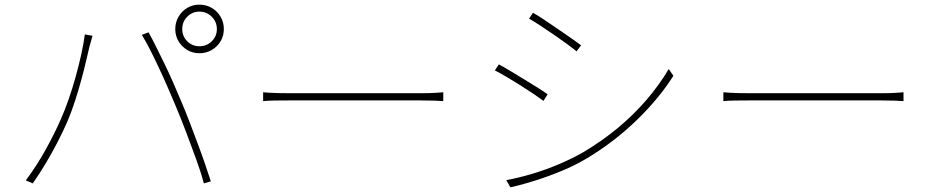

<svg xmlns="http://www.w3.org/2000/svg" viewBox="-20 -800 4020 826"><path d="M764 -675Q764 -644 785.5 -622.5Q807 -601 838 -601Q869 -601 891 -622.5Q913 -644 913 -675Q913 -706 891 -728Q869 -750 838 -750Q807 -750 785.5 -728Q764 -706 764 -675ZM734 -675Q734 -704 748 -728Q762 -752 785.5 -766Q809 -780 838 -780Q867 -780 891 -766Q915 -752 929 -728Q943 -704 943 -675Q943 -646 929 -622.5Q915 -599 891 -585Q867 -571 838 -571Q809 -571 785.5 -585Q762 -599 748 -622.5Q734 -646 734 -675ZM243 -290Q259 -326 275 -372Q291 -418 305 -468Q319 -518 329.5 -565.5Q340 -613 345 -652L378 -646Q376 -638 374 -631.5Q372 -625 370 -617.5Q368 -610 365 -600Q360 -580 351.5 -542.5Q343 -505 330.5 -459Q318 -413 302.5 -365Q287 -317 269 -275Q250 -232 227 -187.5Q204 -143 177.5 -98.5Q151 -54 121 -11L91 -24Q139 -88 178.5 -160Q218 -232 243 -290ZM735 -346Q719 -384 701 -425.5Q683 -467 663.5 -508.5Q644 -550 625.5 -586.5Q607 -623 590 -650L619 -661Q633 -636 650.5 -601Q668 -566 687.5 -526Q707 -486 726 -442.5Q745 -399 763 -356Q780 -316 797.5 -270Q815 -224 832 -178.5Q849 -133 863 -92Q877 -51 887 -20L857 -11Q846 -54 825 -112Q804 -170 780.5 -232Q757 -294 735 -346Z M1112 -403Q1124 -402 1140 -401Q1156 -400 1178 -399.5Q1200 -399 1230 -399Q1236 -399 1266.5 -399Q1297 -399 1343 -399Q1389 -399 1443.5 -399Q1498 -399 1553.5 -399Q1609 -399 1658 -399Q1707 -399 1741.5 -399Q1776 -399 1789 -399Q1829 -399 1851.5 -400.5Q1874 -402 1887 -403V-365Q1874 -366 1849.5 -367Q1825 -368 1790 -368Q1777 -368 1742 -368Q1707 -368 1658.5 -368Q1610 -368 1554.5 -368Q1499 -368 1444.5 -368Q1390 -368 1344 -368Q1298 -368 1267.5 -368Q1237 -368 1230 -368Q1190 -368 1160.5 -367.5Q1131 -367 1112 -365Z M2273 -745Q2293 -734 2322 -714.5Q2351 -695 2382.5 -673.5Q2414 -652 2440.5 -633.5Q2467 -615 2480 -605L2460 -579Q2445 -592 2419 -611Q2393 -630 2362.5 -651Q2332 -672 2303.5 -690.5Q2275 -709 2256 -720ZM2158 -25Q2212 -35 2270.5 -52.5Q2329 -70 2385.5 -94Q2442 -118 2489 -145Q2570 -193 2638 -249.5Q2706 -306 2761 -370Q2816 -434 2857 -503L2877 -474Q2816 -377 2719 -283Q2622 -189 2505 -119Q2455 -89 2397 -65Q2339 -41 2282 -23Q2225 -5 2176 6ZM2126 -523Q2145 -513 2175 -495Q2205 -477 2237 -457.5Q2269 -438 2296 -421Q2323 -404 2336 -394L2318 -366Q2302 -378 2275.5 -396Q2249 -414 2218 -433.5Q2187 -453 2158 -470Q2129 -487 2109 -497Z M3092 -403Q3104 -402 3120 -401Q3136 -400 3158 -399.5Q3180 -399 3210 -399Q3216 -399 3246.5 -399Q3277 -399 3323 -399Q3369 -399 3423.5 -399Q3478 -399 3533.5 -399Q3589 -399 3638 -399Q3687 -399 3721.5 -399Q3756 -399 3769 -399Q3809 -399 3831.5 -400.5Q3854 -402 3867 -403V-365Q3854 -366 3829.5 -367Q3805 -368 3770 -368Q3757 -368 3722 -368Q3687 -368 3638.5 -368Q3590 -368 3534.5 -368Q3479 -368 3424.5 -368Q3370 -368 3324 -368Q3278 -368 3247.5 -368Q3217 -368 3210 -368Q3170 -368 3140.5 -367.5Q3111 -367 3092 -365Z"/></svg>

Font: Noto Sans SC Thin Thin
Style: Regular
Weight: 250
Version: Version 2.004-H2;hotconv 1.0.118;makeotfexe 2.5.65603